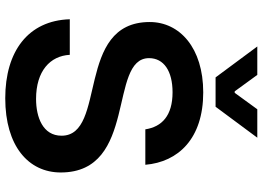

<svg xmlns="http://www.w3.org/2000/svg" viewBox="-150 -804 967 706"><g transform="rotate(90 333.0 -451.5)"><path d="M341.8 12.2C517.1 12.2 614.7 -72.8 614.7 -191.9C614.7 -475.6 194.3 -365.7 194.3 -516.6C194.3 -570.8 241.7 -603 319.8 -603C406.2 -603 446.8 -563.5 456.1 -502.9H586.4C576.2 -624 490.2 -715.8 320.3 -715.8C156.7 -715.8 61.5 -629.4 61.5 -519C61.5 -244.6 479.5 -362.8 479.5 -194.8C479.5 -126 411.6 -101.1 344.2 -101.1C241.7 -101.1 186 -152.8 182.1 -225.1H51.3C56.2 -71.8 169.4 12.2 341.8 12.2ZM151.4 -914.6 265.1 -761.2H373L486.8 -914.6H382.3L321.8 -831.5H316.4L255.9 -914.6Z"/></g></svg>

Font: Wand UI Pro Bold
Style: Regular
Weight: 700
Designer: Andreas Faust
Version: Version 1.003;FEAKit 1.0